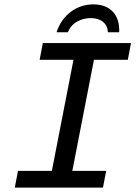

<svg xmlns="http://www.w3.org/2000/svg" viewBox="-20 -855 640 875"><path d="M175.3 -658.7H577.1L562.5 -582.5H408.2L309.6 -76.2H463.9L449.2 0H47.4L62 -76.2H216.3L314.9 -582.5H160.6ZM405.3 -835Q460.9 -835 491.9 -804Q522.9 -772.9 523.4 -717.8L522.9 -708H471.7Q470.7 -737.8 449.7 -755.1Q428.7 -772.5 393.1 -772.5Q360.4 -772.5 331.5 -756.6Q302.7 -740.7 289.1 -708H237.8Q257.3 -767.1 302.5 -801Q347.7 -835 405.3 -835Z"/></svg>

Font: Liberation Mono
Style: Italic
Weight: 400
Italic angle: -12°
Monospace: yes
Designer: Steve Matteson
Foundry: Ascender Corporation
Version: Version 2.1.5